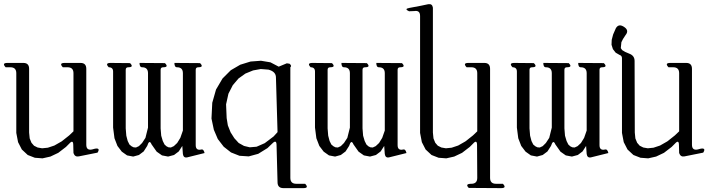

<svg xmlns="http://www.w3.org/2000/svg" viewBox="-27 -798 3547 951"><path d="M400.4 -81.1Q400.4 -51.8 428.7 -57.6L443.4 -61.5Q471.7 -66.4 456.1 -42L363.3 -23.4Q343.8 -19.5 336.9 -40L335.9 -79.1Q335.9 -108.4 316.4 -86.9L299.8 -70.3L261.7 -41L222.7 -22.5L183.6 -13.7L145.5 -16.6L110.4 -30.3L81.1 -57.6L62.5 -93.8L53.7 -139.6V-435.5Q53.7 -464.8 24.4 -464.8H1Q-19.5 -486.3 9.8 -486.3H88.9Q117.2 -486.3 117.2 -457V-141.6L120.1 -112.3L128.9 -90.8L141.6 -76.2L159.2 -67.4L181.6 -63.5L210 -66.4L242.2 -77.1L278.3 -97.7L315.4 -127L336.9 -147.5V-435.5Q336.9 -464.8 307.6 -464.8H284.2Q263.7 -486.3 293 -486.3H372.1Q400.4 -486.3 400.4 -457Z M533.2 -166V-443.4Q533.2 -464.8 511.7 -464.8Q491.2 -486.3 520.5 -486.3L617.2 -485.4Q637.7 -464.8 608.4 -464.8Q595.7 -464.8 595.7 -452.1V-162.1L598.6 -126L605.5 -99.6L614.3 -82L625 -73.2L634.8 -68.4L646.5 -67.4L661.1 -74.2L676.8 -89.8L693.4 -115.2L706.1 -166V-435.5Q706.1 -464.8 676.8 -464.8Q664.1 -464.8 664.1 -486.3L790 -485.4Q810.5 -464.8 781.2 -464.8Q768.6 -464.8 768.6 -452.1V-162.1L771.5 -126L779.3 -99.6L788.1 -82L797.9 -73.2L807.6 -68.4L819.3 -67.4L834 -74.2L850.6 -89.8L866.2 -115.2L878.9 -151.4V-435.5Q878.9 -464.8 849.6 -464.8Q836.9 -464.8 836.9 -486.3L963.9 -485.4Q984.4 -464.8 955.1 -464.8Q942.4 -464.8 942.4 -452.1V-79.1Q942.4 -50.8 970.7 -57.6Q981.4 -60.5 986.3 -40L900.4 -18.6Q881.8 -14.6 878.9 -35.2L876 -75.2L858.4 -47.9L835 -30.3L805.7 -22.5L775.4 -28.3L749 -46.9L723.6 -83Q712.9 -109.4 702.1 -75.2L684.6 -47.9L661.1 -30.3L632.8 -22.5L602.5 -28.3L576.2 -46.9L554.7 -75.2L540 -113.3Z M1342.8 -79.1Q1342.8 -108.4 1322.3 -87.9L1297.9 -64.5L1252 -36.1L1205.1 -23.4L1159.2 -26.4L1117.2 -43L1081.1 -71.3L1051.8 -109.4L1032.2 -155.3L1020.5 -210.9L1024.4 -289.1L1043 -354.5L1075.2 -409.2L1116.2 -450.2L1163.1 -477.5L1213.9 -493.2L1265.6 -497.1L1312.5 -489.3L1353.5 -467.8L1393.6 -484.4L1407.2 -482.4Q1419.9 -471.7 1411.1 -464.8V83Q1411.1 112.3 1440.4 112.3H1484.4Q1504.9 133.8 1475.6 133.8H1377Q1347.7 133.8 1347.7 104.5ZM1226.6 -449.2 1188.5 -433.6 1154.3 -409.2 1126 -376 1104.5 -334 1092.8 -281.2 1095.7 -212.9 1101.6 -176.8 1115.2 -142.6 1133.8 -113.3 1155.3 -89.8 1181.6 -75.2 1210 -68.4 1244.1 -71.3 1284.2 -88.9 1328.1 -122.1 1347.7 -143.6 1339.8 -414.1Q1339.8 -443.4 1302.7 -453.1L1264.6 -456.1Z M1533.2 -166V-443.4Q1533.2 -464.8 1511.7 -464.8Q1491.2 -486.3 1520.5 -486.3L1617.2 -485.4Q1637.7 -464.8 1608.4 -464.8Q1595.7 -464.8 1595.7 -452.1V-162.1L1598.6 -126L1605.5 -99.6L1614.3 -82L1625 -73.2L1634.8 -68.4L1646.5 -67.4L1661.1 -74.2L1676.8 -89.8L1693.4 -115.2L1706.1 -166V-435.5Q1706.1 -464.8 1676.8 -464.8Q1664.1 -464.8 1664.1 -486.3L1790 -485.4Q1810.5 -464.8 1781.2 -464.8Q1768.6 -464.8 1768.6 -452.1V-162.1L1771.5 -126L1779.3 -99.6L1788.1 -82L1797.9 -73.2L1807.6 -68.4L1819.3 -67.4L1834 -74.2L1850.6 -89.8L1866.2 -115.2L1878.9 -151.4V-435.5Q1878.9 -464.8 1849.6 -464.8Q1836.9 -464.8 1836.9 -486.3L1963.9 -485.4Q1984.4 -464.8 1955.1 -464.8Q1942.4 -464.8 1942.4 -452.1V-79.1Q1942.4 -50.8 1970.7 -57.6Q1981.4 -60.5 1986.3 -40L1900.4 -18.6Q1881.8 -14.6 1878.9 -35.2L1876 -75.2L1858.4 -47.9L1835 -30.3L1805.7 -22.5L1775.4 -28.3L1749 -46.9L1723.6 -83Q1712.9 -109.4 1702.1 -75.2L1684.6 -47.9L1661.1 -30.3L1632.8 -22.5L1602.5 -28.3L1576.2 -46.9L1554.7 -75.2L1540 -113.3Z M2120.1 -112.3 2128.9 -90.8 2141.6 -76.2 2159.2 -67.4 2181.6 -63.5 2210 -66.4 2242.2 -77.1 2278.3 -97.7 2315.4 -127 2336.9 -147.5V-435.5Q2336.9 -464.8 2307.6 -464.8H2284.2Q2263.7 -486.3 2293 -486.3H2372.1Q2400.4 -486.3 2400.4 -457V83Q2400.4 112.3 2429.7 112.3H2463.9Q2484.4 133.8 2455.1 133.8L2294.9 132.8Q2274.4 112.3 2307.6 112.3Q2336.9 112.3 2336.9 83L2335.9 -79.1Q2335.9 -108.4 2316.4 -86.9L2299.8 -70.3L2261.7 -41L2222.7 -22.5L2183.6 -13.7L2145.5 -16.6L2110.4 -30.3L2081.1 -57.6L2062.5 -93.8L2053.7 -139.6V-718.8Q2053.7 -748 2025.4 -743.2L1999 -742.2Q1972.7 -753.9 2001 -758.8L2057.6 -769.5L2094.7 -777.3Q2114.3 -780.3 2117.2 -759.8V-141.6Z M2533.2 -166V-443.4Q2533.2 -464.8 2511.7 -464.8Q2491.2 -486.3 2520.5 -486.3L2617.2 -485.4Q2637.7 -464.8 2608.4 -464.8Q2595.7 -464.8 2595.7 -452.1V-162.1L2598.6 -126L2605.5 -99.6L2614.3 -82L2625 -73.2L2634.8 -68.4L2646.5 -67.4L2661.1 -74.2L2676.8 -89.8L2693.4 -115.2L2706.1 -166V-435.5Q2706.1 -464.8 2676.8 -464.8Q2664.1 -464.8 2664.1 -486.3L2790 -485.4Q2810.5 -464.8 2781.2 -464.8Q2768.6 -464.8 2768.6 -452.1V-162.1L2771.5 -126L2779.3 -99.6L2788.1 -82L2797.9 -73.2L2807.6 -68.4L2819.3 -67.4L2834 -74.2L2850.6 -89.8L2866.2 -115.2L2878.9 -151.4V-435.5Q2878.9 -464.8 2849.6 -464.8Q2836.9 -464.8 2836.9 -486.3L2963.9 -485.4Q2984.4 -464.8 2955.1 -464.8Q2942.4 -464.8 2942.4 -452.1V-79.1Q2942.4 -50.8 2970.7 -57.6Q2981.4 -60.5 2986.3 -40L2900.4 -18.6Q2881.8 -14.6 2878.9 -35.2L2876 -75.2L2858.4 -47.9L2835 -30.3L2805.7 -22.5L2775.4 -28.3L2749 -46.9L2723.6 -83Q2712.9 -109.4 2702.1 -75.2L2684.6 -47.9L2661.1 -30.3L2632.8 -22.5L2602.5 -28.3L2576.2 -46.9L2554.7 -75.2L2540 -113.3Z M3400.4 -81.1Q3400.4 -51.8 3428.7 -57.6L3443.4 -61.5Q3471.7 -66.4 3456.1 -42L3363.3 -23.4Q3343.8 -19.5 3336.9 -40L3335.9 -79.1Q3335.9 -108.4 3316.4 -86.9L3299.8 -70.3L3261.7 -41L3222.7 -22.5L3183.6 -13.7L3145.5 -16.6L3110.4 -30.3L3081.1 -57.6L3062.5 -93.8L3053.7 -139.6V-509.8Q3053.7 -522.5 3041 -526.4L3022.5 -537.1L3008.8 -554.7L3002 -576.2L3002.9 -600.6L3009.8 -627L3023.4 -658.2Q3038.1 -683.6 3066.4 -663.1Q3089.8 -646.5 3071.3 -624L3058.6 -604.5L3050.8 -588.9L3047.9 -559.6L3054.7 -549.8L3069.3 -541L3089.8 -532.2Q3116.2 -522.5 3116.2 -496.1L3117.2 -141.6L3120.1 -112.3L3128.9 -90.8L3141.6 -76.2L3159.2 -67.4L3181.6 -63.5L3210 -66.4L3242.2 -77.1L3278.3 -97.7L3315.4 -127L3336.9 -147.5V-435.5Q3336.9 -464.8 3307.6 -464.8H3284.2Q3263.7 -486.3 3293 -486.3H3372.1Q3400.4 -486.3 3400.4 -457Z"/></svg>

Font: B2 Hana
Style: Regular
Weight: 500
Version: 2020-08-05; (max)